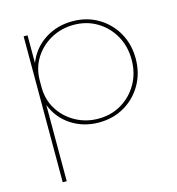

<svg xmlns="http://www.w3.org/2000/svg" viewBox="-110 -593 858 931"><g transform="rotate(-15 319.5 -127.0)"><path d="M110.4 244.1H90.3V-488.3H109.9V-349.1Q137.2 -418.9 198.5 -458.5Q259.8 -498 336.4 -498Q408.7 -498 465.3 -464.6Q522 -431.2 554.7 -373.8Q587.4 -316.4 587.4 -244.1Q587.4 -172.4 554.7 -114.7Q522 -57.1 465.1 -23.7Q408.2 9.8 335.9 9.8Q259.3 9.8 198.5 -29.5Q137.7 -68.8 110.4 -138.2ZM338.4 -8.8Q403.3 -8.8 455.1 -39.8Q506.8 -70.8 536.9 -124Q566.9 -177.2 566.9 -244.1Q566.9 -311 536.9 -364.3Q506.8 -417.5 455.1 -448.5Q403.3 -479.5 338.4 -479.5Q276.4 -479.5 224.4 -450.9Q172.4 -422.4 141.4 -372.8Q110.4 -323.2 110.4 -260.3V-228Q110.4 -165 141.4 -115.5Q172.4 -65.9 224.4 -37.4Q276.4 -8.8 338.4 -8.8Z"/></g></svg>

Font: Kumbh Sans Thin
Style: Regular
Weight: 250
Version: Version 1.004